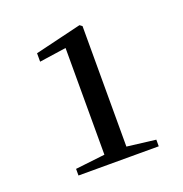

<svg xmlns="http://www.w3.org/2000/svg" viewBox="-89 -984 569 598"><g transform="rotate(-20 195.5 -685.5)"><path d="M73 -466V-488L177 -500H241L339 -488V-466ZM171 -466V-853L82 -840V-868L236 -905L244 -899V-466Z"/></g></svg>

Font: Noto Serif SC ExtraLight Medium
Style: Regular
Weight: 500
Version: Version 2.002-H1;hotconv 1.1.0;makeotfexe 2.6.0